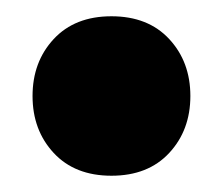

<svg xmlns="http://www.w3.org/2000/svg" viewBox="-20 -419 274 236"><path d="M20 -301Q20 -343 46 -371Q72 -399 117 -399Q162 -399 188 -371Q214 -343 214 -301Q214 -259 188 -231Q162 -203 117 -203Q72 -203 46 -231Q20 -259 20 -301Z"/></svg>

Font: Baloo
Style: Regular
Weight: 400
Designer: Sarang Kulkarni and Ek Type
Foundry: Ek Type
Version: Version 1.100;PS 1.000;hotconv 1.0.88;makeotf.lib2.5.647800;